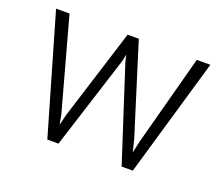

<svg xmlns="http://www.w3.org/2000/svg" viewBox="-93 -667 940 805"><g transform="rotate(20 377.0 -264.0)"><path d="M202.6 -121.6 211.4 -76.2 223.1 -124 350.1 -528.3H399.9L525.4 -127.4L539.1 -71.8L550.3 -123L658.7 -528.3H719.2L565.4 0H515.6L379.9 -418.9L373.5 -447.8L367.2 -418.5L233.9 0H184.1L30.8 -528.3H90.8Z"/></g></svg>

Font: Roboto-Light
Style: Regular
Weight: 300
Designer: Google
Version: Version 2.137; 2017